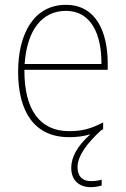

<svg xmlns="http://www.w3.org/2000/svg" viewBox="-20 -558 521 795"><path d="M301 134C301 85 345 31 398 -18C401 -20 404 -21 407 -23V-51C355 -24 319 -15 266 -15C144 -15 80 -105 81 -269H426V-295C426 -427 377 -538 253 -538C119 -538 55 -416 55 -261C55 -100 119 10 266 10C299 10 328 6 354 -2C300 47 275 92 275 137C275 191 310 217 356 217C375 217 391 213 401 210V186C391 189 375 192 357 192C320 192 301 171 301 134ZM253 -513C355 -513 401 -420 400 -293H82C92 -438 157 -513 253 -513Z"/></svg>

Font: Noto Sans Ethiopic SemiCondensed Thin
Style: Regular
Weight: 100
Width: 4
Designer: Monotype Design Team
Foundry: Monotype Imaging Inc.
Version: Version 2.102